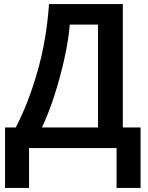

<svg xmlns="http://www.w3.org/2000/svg" viewBox="-20 -734 736 952"><path d="M466 -612V-102H188Q222 -174 251 -264.5Q280 -355 300 -446.5Q320 -538 326 -612ZM589 -714H223Q211 -537 165.5 -378.5Q120 -220 58 -102H5V198H124V0H558V198H677V-102H589Z"/></svg>

Font: Noto Sans Display Medium
Style: Regular
Weight: 500
Designer: Monotype Design Team
Foundry: Monotype Imaging Inc.
Version: Version 1.900